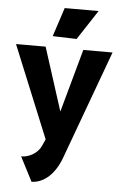

<svg xmlns="http://www.w3.org/2000/svg" viewBox="-61 -752 630 1006"><g transform="rotate(5 254.0 -249.0)"><path d="M78.1 84Q110.8 84 140.1 65.9Q169.4 47.9 182.1 20L198.2 -16.1L0 -500H155.8L262.2 -168L354 -500H507.8L297.9 71.8Q274.4 135.7 234.4 172.9Q194.3 210 144 211.9ZM188 -558.1 237.8 -710H416L314 -554.2Z"/></g></svg>

Font: Apfel Grotezk
Style: Bold
Weight: 700
Designer: Luigi Gorlero
Foundry: Collletttivo
Version: Version 2.000;FEAKit 1.0